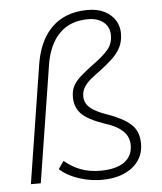

<svg xmlns="http://www.w3.org/2000/svg" viewBox="-52 -759 685 812"><g transform="rotate(-5 290.5 -352.5)"><path d="M350 8Q313 8 279 0Q245 -8 217 -21.5Q189 -35 170 -53L193 -86Q225 -59 262 -45Q299 -31 345 -31Q411 -31 446.5 -56Q482 -81 482 -128Q482 -148 473.5 -165.5Q465 -183 443 -199Q421 -215 380 -228Q310 -252 283 -280Q256 -308 256 -351Q256 -376 265 -395.5Q274 -415 297 -436Q320 -457 360 -486Q397 -513 418 -537.5Q439 -562 439 -599Q439 -621 428.5 -637.5Q418 -654 398 -664Q378 -674 349 -674Q273 -674 227.5 -628.5Q182 -583 168 -500L89 0H47L126 -501Q137 -569 165.5 -616Q194 -663 240.5 -688Q287 -713 351 -713Q392 -713 421.5 -698Q451 -683 466.5 -658Q482 -633 482 -603Q482 -568 469 -543Q456 -518 433.5 -497Q411 -476 381 -453Q357 -436 339 -421Q321 -406 310.5 -389Q300 -372 300 -350Q300 -333 309 -318Q318 -303 339.5 -290Q361 -277 396 -265Q459 -243 492.5 -213.5Q526 -184 526 -131Q526 -88 503.5 -57Q481 -26 441.5 -9Q402 8 350 8Z"/></g></svg>

Font: Nunito Sans 12pt ExtraLight 12pt ExtraLight
Style: Italic
Weight: 250
Italic angle: -9°
Version: Version 3.101;gftools[0.9.27]